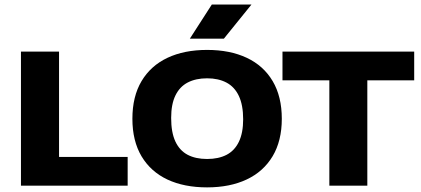

<svg xmlns="http://www.w3.org/2000/svg" viewBox="-20 -824 1867 852"><path d="M73 0V-595H242V-127.5H546.5V0Z M899 7.5Q797.5 7.5 723.2 -27.2Q649 -62 608.2 -130.2Q567.5 -198.5 567.5 -297Q567.5 -396 608.2 -464.2Q649 -532.5 723.2 -567.5Q797.5 -602.5 899 -602.5Q1000.5 -602.5 1075 -567.5Q1149.5 -532.5 1190 -464Q1230.5 -395.5 1230.5 -297Q1230.5 -199 1189.8 -130.8Q1149 -62.5 1074.5 -27.5Q1000 7.5 899 7.5ZM899 -118.5Q950 -118.5 985.8 -137.2Q1021.5 -156 1040.2 -195.2Q1059 -234.5 1059 -294.5Q1059 -357.5 1040 -398Q1021 -438.5 985 -457.5Q949 -476.5 899 -476.5Q849 -476.5 813.2 -458Q777.5 -439.5 758.5 -400.5Q739.5 -361.5 739.5 -300.5Q739.5 -236.5 758.2 -196.2Q777 -156 812.5 -137.2Q848 -118.5 899 -118.5ZM822.5 -652.5 920 -804H1096L973.5 -652.5Z M1441.5 0V-467.5H1233.5V-595H1818V-467.5H1610V0Z"/></svg>

Font: Encode Sans SC SemiExpanded
Style: Bold
Weight: 700
Width: 6
Designer: Multiple Designers
Foundry: Impallari Type
Version: Version 3.002